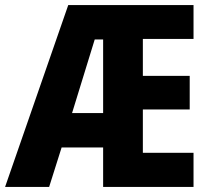

<svg xmlns="http://www.w3.org/2000/svg" viewBox="-24 -734 824 754"><path d="M736 0H381V-155H218L169 0H-4L244 -714H736V-581H537V-436H721V-304H537V-134H736ZM259 -290H381V-579H348Z"/></svg>

Font: Noto Sans Hebrew Condensed ExtraBold
Style: Regular
Weight: 800
Width: 3
Designer: Monotype Design Team
Foundry: Monotype Imaging Inc.
Version: Version 2.004; ttfautohint (v1.8.4.7-5d5b)